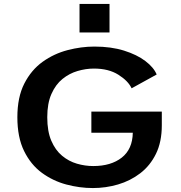

<svg xmlns="http://www.w3.org/2000/svg" viewBox="-20 -942 915 973"><path d="M383 -922H535V-777.5H383ZM451 11Q383.5 11 316 -7Q248.5 -25 192.2 -66.2Q136 -107.5 102 -176.8Q68 -246 68 -348Q68 -449.5 103.2 -518.5Q138.5 -587.5 196 -628.8Q253.5 -670 322.5 -688Q391.5 -706 458.5 -706Q543 -706 608.5 -685.5Q674 -665 716.5 -632.8Q759 -600.5 774 -564.5L647 -494.5Q629.5 -532 580 -563.2Q530.5 -594.5 456 -594.5Q415 -594.5 373.2 -582.2Q331.5 -570 296.8 -542Q262 -514 240.8 -466.2Q219.5 -418.5 219.5 -348Q219.5 -276.5 240 -228.8Q260.5 -181 294.5 -152.8Q328.5 -124.5 369.8 -112.5Q411 -100.5 452.5 -100.5Q542.5 -100.5 597 -143.2Q651.5 -186 653 -269.5H443V-376.5H800V-307Q800 -223 770.5 -162.8Q741 -102.5 690.8 -64Q640.5 -25.5 578.2 -7.2Q516 11 451 11Z"/></svg>

Font: Trispace SemiExpanded SemiBold
Style: Regular
Weight: 600
Width: 6
Designer: Tyler Finck
Foundry: Etcetera Type Company
Version: Version 1.210; ttfautohint (v1.8.3)